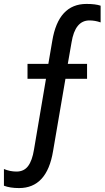

<svg xmlns="http://www.w3.org/2000/svg" viewBox="-76 -700 532 977"><path d="M194 69Q163 257 21 257Q-25 257 -56 245V160Q-25 173 8 173Q46 173 67 145Q88 117 97 61L158 -299H64V-375H170L190 -492Q221 -680 364 -680Q410 -680 436 -671V-586Q408 -596 379 -596Q306 -596 288 -484L269 -375H367V-299H257Z"/></svg>

Font: Hind Vadodara Medium
Style: Regular
Weight: 500
Designer: Hitesh Malaviya
Foundry: Indian Type Foundry
Version: Version 1.001;PS 1.0;hotconv 1.0.86;makeotf.lib2.5.63406; tt